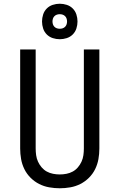

<svg xmlns="http://www.w3.org/2000/svg" viewBox="-20 -1000 640 1028"><path d="M300 8Q272 8 243.5 3Q215 -2 189.5 -15Q164 -28 143.5 -48.5Q123 -69 110.5 -94.5Q98 -120 93 -148Q88 -176 88 -205V-735H171V-205Q171 -187 173.5 -169Q176 -151 183.5 -134.5Q191 -118 203 -104Q215 -90 230.5 -81.5Q246 -73 264 -69.5Q282 -66 300 -66Q318 -66 336 -69.5Q354 -73 369.5 -81.5Q385 -90 397 -104Q409 -118 416.5 -134.5Q424 -151 426.5 -169Q429 -187 429 -205V-735H512V-205Q512 -176 507 -148Q502 -120 489.5 -94.5Q477 -69 456.5 -48.5Q436 -28 410.5 -15Q385 -2 356.5 3Q328 8 300 8ZM300 -790Q281 -790 262.5 -796Q244 -802 230.5 -815.5Q217 -829 211 -847.5Q205 -866 205 -885Q205 -904 211 -922.5Q217 -941 230.5 -954.5Q244 -968 262.5 -974Q281 -980 300 -980Q319 -980 337.5 -974Q356 -968 369.5 -954.5Q383 -941 389 -922.5Q395 -904 395 -885Q395 -866 389 -847.5Q383 -829 369.5 -815.5Q356 -802 337.5 -796Q319 -790 300 -790ZM300 -846Q308 -846 315.5 -848.5Q323 -851 328.5 -856.5Q334 -862 336.5 -869.5Q339 -877 339 -885Q339 -893 336.5 -900.5Q334 -908 328.5 -913.5Q323 -919 315.5 -921.5Q308 -924 300 -924Q292 -924 284.5 -921.5Q277 -919 271.5 -913.5Q266 -908 263.5 -900.5Q261 -893 261 -885Q261 -877 263.5 -869.5Q266 -862 271.5 -856.5Q277 -851 284.5 -848.5Q292 -846 300 -846Z"/></svg>

Font: Iosevka Aile
Style: Regular
Weight: 400
Designer: Belleve Invis
Foundry: Belleve Invis
Version: Version 28.0.1; ttfautohint (v1.8.4)